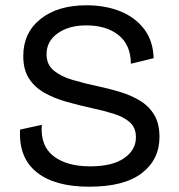

<svg xmlns="http://www.w3.org/2000/svg" viewBox="-20 -693 677 726"><path d="M317 13Q187 13 118.5 -42Q50 -97 56 -203L138 -221Q132 -142 182 -103Q232 -64 321 -64Q405 -64 449.5 -95Q494 -126 494 -174Q494 -210 471 -230.5Q448 -251 409.5 -263Q371 -275 324 -285Q278 -295 232 -308Q186 -321 149 -341.5Q112 -362 90 -395.5Q68 -429 68 -481Q68 -569 133 -621Q198 -673 307 -673Q379 -673 435.5 -650Q492 -627 525.5 -582.5Q559 -538 561 -473L475 -452Q474 -524 428 -560.5Q382 -597 306 -597Q240 -597 198 -567Q156 -537 156 -488Q156 -449 183 -426.5Q210 -404 254 -391Q298 -378 349 -367Q392 -358 433.5 -345.5Q475 -333 509 -312.5Q543 -292 563 -259Q583 -226 583 -175Q583 -90 516.5 -38.5Q450 13 317 13Z"/></svg>

Font: Bricolage Grotesque 12pt
Style: Regular
Weight: 400
Designer: Mathieu Triay
Foundry: Atelier Triay
Version: Version 1.001; ttfautohint (v1.8.4.7-5d5b);gftools[0.9.33.de